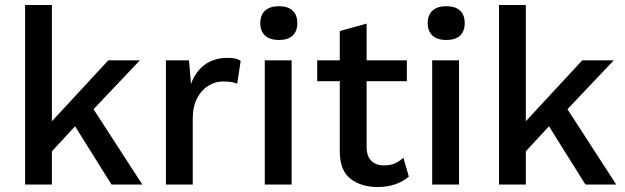

<svg xmlns="http://www.w3.org/2000/svg" viewBox="-20 -743 2515 773"><path d="M543 -500 325 -270 302 -256 154 -96V-217L416 -500ZM189 -723V0H81V-723ZM338 -332 553 0H429L260 -270Z M648 0V-500H741L749 -405Q767 -455 804.5 -482.5Q842 -510 896 -510Q912 -510 925.5 -507.5Q939 -505 949 -498L935 -406Q926 -410 912.5 -412.5Q899 -415 876 -415Q847 -415 819 -398Q791 -381 773.5 -347.5Q756 -314 756 -265V0Z M1154 -500V0H1046V-500ZM1103 -582Q1067 -582 1047.5 -599.5Q1028 -617 1028 -650Q1028 -683 1047.5 -700.5Q1067 -718 1103 -718Q1139 -718 1158 -700.5Q1177 -683 1177 -650Q1177 -617 1158 -599.5Q1139 -582 1103 -582Z M1456 -648V-152Q1456 -114 1475 -95.5Q1494 -77 1526 -77Q1552 -77 1570.5 -85.5Q1589 -94 1604 -108L1626 -32Q1603 -12 1571 -1Q1539 10 1501 10Q1435 10 1391.5 -23Q1348 -56 1348 -134V-618ZM1618 -500V-416H1257V-500Z M1828 -500V0H1720V-500ZM1777 -582Q1741 -582 1721.5 -599.5Q1702 -617 1702 -650Q1702 -683 1721.5 -700.5Q1741 -718 1777 -718Q1813 -718 1832 -700.5Q1851 -683 1851 -650Q1851 -617 1832 -599.5Q1813 -582 1777 -582Z M2451 -500 2233 -270 2210 -256 2062 -96V-217L2324 -500ZM2097 -723V0H1989V-723ZM2246 -332 2461 0H2337L2168 -270Z"/></svg>

Font: Kantumruy Pro Medium
Style: Regular
Weight: 500
Designer: Sovichet Tep
Foundry: Sovichet Tep
Version: Version 1.002